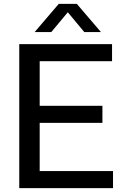

<svg xmlns="http://www.w3.org/2000/svg" viewBox="-20 -967 636 987"><path d="M79 0V-740H556V-652.5H184V-87.5H561V0ZM144 -335.5V-423H506.5V-335.5ZM158 -802 282 -947H375L499 -802H413.5L318.5 -916H338.5L243.5 -802Z"/></svg>

Font: Encode Sans SC Condensed Thin Medium
Style: Regular
Weight: 500
Version: Version 3.002